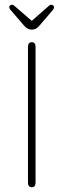

<svg xmlns="http://www.w3.org/2000/svg" viewBox="-20 -782 268 810"><path d="M98 -12Q98 -2 102.5 3Q107 8 114 8Q122 8 126 3Q130 -2 130 -12V-584Q130 -594 126 -599Q122 -604 114 -604Q107 -604 102.5 -599Q98 -594 98 -584ZM114 -694 40 -758Q35 -762 30 -762Q26 -762 22.5 -759Q19 -756 19 -751Q19 -748 23 -742L78 -678Q88 -666 96 -661.5Q104 -657 114 -657Q125 -657 132.5 -661.5Q140 -666 150 -678L204 -741Q206 -744 207 -746.5Q208 -749 208 -751Q208 -756 204.5 -759Q201 -762 196 -762Q192 -762 187 -758Z"/></svg>

Font: Beiruti ExtraLight
Style: Regular
Weight: 250
Designer: Arlette Boutros
Foundry: Boutros
Version: Version 1.41